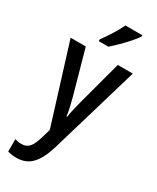

<svg xmlns="http://www.w3.org/2000/svg" viewBox="-250 -834 933 1142"><g transform="rotate(30 216.5 -263.0)"><path d="M3 -540H107L190 -243Q198 -213 205 -182.5Q212 -152 216 -122H220Q224 -148 231 -178.5Q238 -209 247 -243L327 -540H430L249 73Q223 158 183.5 199Q144 240 80 240Q63 240 48.5 238Q34 236 20 232V147Q30 150 41.5 152Q53 154 65 154Q99 154 118.5 131Q138 108 153 55L170 -3ZM365 -757Q352 -737 327 -708.5Q302 -680 274 -652.5Q246 -625 224 -606H158V-618Q184 -654 208.5 -693Q233 -732 249 -766H365Z"/></g></svg>

Font: Noto Sans Ethiopic Condensed Medium
Style: Regular
Weight: 500
Width: 3
Designer: Monotype Design Team
Foundry: Monotype Imaging Inc.
Version: Version 2.102; ttfautohint (v1.8.4.7-5d5b)